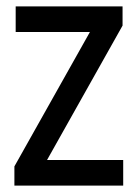

<svg xmlns="http://www.w3.org/2000/svg" viewBox="-20 -580 430 600"><path d="M25 0V-60L261 -480H29V-560H363V-500L127 -80H365V0Z"/></svg>

Font: Tektur SemiCondensed
Style: Regular
Weight: 400
Width: 4
Designer: Adam Jagosz
Foundry: Adam Jagosz
Version: Version 1.005;gftools[0.9.30]